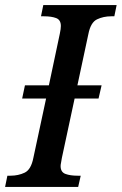

<svg xmlns="http://www.w3.org/2000/svg" viewBox="-40 -734 478 754"><path d="M-20 0 -11 -44H1Q32 -44 57 -56Q82 -68 91 -114L141 -347H47L58 -399H152L195 -602Q199 -621 199 -632Q199 -656 180.5 -663Q162 -670 133 -670H121L130 -714H418L409 -670H397Q366 -670 341 -658Q316 -646 307 -600L264 -399H359L347 -347H253L203 -114Q202 -106 200 -96.5Q198 -87 198 -82Q198 -58 217 -51Q236 -44 265 -44H277L267 0Z"/></svg>

Font: Noto Serif SemiCondensed Medium
Style: Italic
Weight: 500
Width: 4
Italic angle: -12°
Designer: Monotype Design Team
Foundry: Monotype Imaging Inc.
Version: Version 2.013